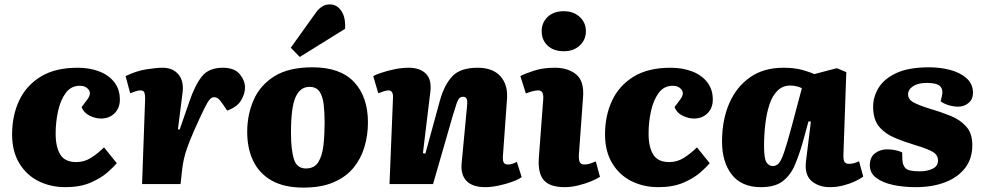

<svg xmlns="http://www.w3.org/2000/svg" viewBox="-20 -837 4474 873"><path d="M333 -529Q387 -529 430.5 -512.5Q474 -496 499.5 -463.5Q525 -431 525 -384Q525 -346 501 -322Q477 -298 439 -298Q414 -298 387.5 -311Q361 -324 351 -350L375 -382Q397 -410 383.5 -428.5Q370 -447 343 -447Q303 -447 279 -414.5Q255 -382 244 -332Q233 -282 233 -229Q233 -169 254 -134.5Q275 -100 327 -100Q364 -100 395.5 -120.5Q427 -141 453 -167L511 -95Q498 -79 468.5 -53Q439 -27 391.5 -6.5Q344 14 277 14Q210 14 155 -13.5Q100 -41 67.5 -95Q35 -149 35 -226Q35 -311 67 -379.5Q99 -448 165 -488.5Q231 -529 333 -529Z M640 -391Q640 -403 637 -414.5Q634 -426 619 -426Q609 -426 597 -422Q585 -418 572 -413L551 -491Q601 -515 646.5 -522Q692 -529 719 -529Q766 -529 791.5 -498.5Q817 -468 810 -415L789 -249L797 -248L841 -375Q866 -449 897.5 -489Q929 -529 993 -529Q1046 -529 1070 -500Q1094 -471 1094 -439Q1094 -411 1076.5 -381Q1059 -351 1013 -334L994 -362Q982 -380 973.5 -387.5Q965 -395 953 -395Q942 -395 932.5 -383.5Q923 -372 907 -339.5Q891 -307 862 -242Q842 -196 831.5 -166Q821 -136 816 -113Q811 -90 808 -65L801 0H626Z M1360 16Q1272 16 1215.5 -16Q1159 -48 1131.5 -105Q1104 -162 1104 -237Q1104 -316 1133.5 -383Q1163 -450 1228 -490.5Q1293 -531 1401 -531Q1527 -531 1590 -464Q1653 -397 1653 -280Q1653 -223 1637.5 -170Q1622 -117 1588 -75Q1554 -33 1497.5 -8.5Q1441 16 1360 16ZM1371 -71Q1410 -71 1428 -101Q1446 -131 1451 -179Q1456 -227 1456 -281Q1456 -327 1451.5 -363.5Q1447 -400 1432.5 -421Q1418 -442 1387 -442Q1345 -442 1324 -395.5Q1303 -349 1303 -233Q1303 -158 1316 -114.5Q1329 -71 1371 -71ZM1418 -782Q1430 -798 1445 -807.5Q1460 -817 1479 -817Q1512 -817 1532 -787.5Q1552 -758 1549 -706L1343 -578L1302 -620Z M2352 -32Q2338 -21 2309 -10.5Q2280 0 2247 7Q2214 14 2187 14Q2128 14 2101 -14.5Q2074 -43 2079 -95L2104 -359Q2106 -381 2101 -389Q2096 -397 2086 -397Q2075 -397 2068.5 -390.5Q2062 -384 2056 -366Q2050 -348 2039 -312L1949 0H1751L1767 -394Q1768 -426 1746 -426Q1738 -426 1727 -422.5Q1716 -419 1700 -413L1677 -491Q1687 -497 1713.5 -506Q1740 -515 1773 -522Q1806 -529 1838 -529Q1889 -529 1916 -502.5Q1943 -476 1937 -422L1903 -141L1914 -138L1980 -379Q2000 -451 2036.5 -490Q2073 -529 2152 -529Q2221 -529 2256 -489.5Q2291 -450 2285 -383L2267 -132Q2265 -110 2269.5 -99.5Q2274 -89 2290 -89Q2301 -89 2312 -93Q2323 -97 2330 -101Z M2443 -695Q2443 -734 2470 -760Q2497 -786 2543 -786Q2588 -786 2616 -760Q2644 -734 2644 -695Q2644 -656 2616 -630Q2588 -604 2544 -604Q2497 -604 2470 -629.5Q2443 -655 2443 -695ZM2450 -386Q2453 -426 2428 -426Q2416 -426 2402.5 -422.5Q2389 -419 2371 -412L2346 -491Q2366 -502 2407.5 -515.5Q2449 -529 2502 -529Q2563 -529 2600 -498.5Q2637 -468 2631 -394L2612 -132Q2611 -112 2616 -100.5Q2621 -89 2637 -89Q2651 -89 2664 -93.5Q2677 -98 2689 -103L2708 -33Q2693 -23 2666 -12Q2639 -1 2607.5 6.5Q2576 14 2548 14Q2480 14 2452.5 -18Q2425 -50 2430 -119Z M3029 -529Q3083 -529 3126.5 -512.5Q3170 -496 3195.5 -463.5Q3221 -431 3221 -384Q3221 -346 3197 -322Q3173 -298 3135 -298Q3110 -298 3083.5 -311Q3057 -324 3047 -350L3071 -382Q3093 -410 3079.5 -428.5Q3066 -447 3039 -447Q2999 -447 2975 -414.5Q2951 -382 2940 -332Q2929 -282 2929 -229Q2929 -169 2950 -134.5Q2971 -100 3023 -100Q3060 -100 3091.5 -120.5Q3123 -141 3149 -167L3207 -95Q3194 -79 3164.5 -53Q3135 -27 3087.5 -6.5Q3040 14 2973 14Q2906 14 2851 -13.5Q2796 -41 2763.5 -95Q2731 -149 2731 -226Q2731 -311 2763 -379.5Q2795 -448 2861 -488.5Q2927 -529 3029 -529Z M3815 -135Q3814 -115 3818.5 -103.5Q3823 -92 3841 -92Q3852 -92 3864.5 -95.5Q3877 -99 3886 -104L3905 -34Q3892 -24 3867.5 -12.5Q3843 -1 3813.5 6.5Q3784 14 3754 14Q3702 14 3669.5 -14.5Q3637 -43 3645 -106L3667 -284L3656 -285L3630 -190Q3614 -134 3594.5 -87.5Q3575 -41 3539.5 -13.5Q3504 14 3440 14Q3352 14 3307.5 -43Q3263 -100 3263 -193Q3263 -292 3296 -367.5Q3329 -443 3391 -486Q3453 -529 3542 -529Q3592 -529 3628 -519Q3664 -509 3682 -500L3785 -527L3828 -509ZM3494 -82Q3509 -82 3520.5 -94Q3532 -106 3545.5 -145.5Q3559 -185 3581 -267L3626 -436Q3619 -440 3604.5 -444Q3590 -448 3573 -448Q3539 -448 3515.5 -425Q3492 -402 3479 -363Q3466 -324 3460 -274.5Q3454 -225 3454 -173Q3454 -116 3465 -99Q3476 -82 3494 -82Z M4161 -58Q4197 -58 4221 -70Q4245 -82 4245 -107Q4245 -132 4222 -146Q4199 -160 4142 -177Q4092 -192 4048 -210.5Q4004 -229 3977 -261.5Q3950 -294 3950 -352Q3950 -397 3975 -438Q4000 -479 4056 -505Q4112 -531 4205 -531Q4255 -531 4300.5 -519Q4346 -507 4375 -481Q4404 -455 4404 -415Q4404 -386 4384 -369Q4364 -352 4337 -352Q4313 -352 4289.5 -360Q4266 -368 4257 -377L4262 -397Q4270 -428 4255.5 -444Q4241 -460 4194 -460Q4154 -460 4131.5 -445Q4109 -430 4109 -408Q4109 -385 4133.5 -371.5Q4158 -358 4210 -342Q4258 -328 4301.5 -310.5Q4345 -293 4373 -262Q4401 -231 4401 -177Q4401 -116 4368.5 -73.5Q4336 -31 4278 -8.5Q4220 14 4143 14Q4089 14 4041.5 4Q3994 -6 3964.5 -28Q3935 -50 3935 -85Q3935 -122 3958.5 -140Q3982 -158 4014 -158Q4035 -158 4054 -153.5Q4073 -149 4082 -144L4083 -111Q4084 -85 4098 -71.5Q4112 -58 4161 -58Z"/></svg>

Font: Literata 12pt ExtraBold
Style: Italic
Weight: 800
Italic angle: -2°
Designer: Latin by Veronika Burian and Jose Scaglione. Greek by Irene Vlachou. Cyrillic by Vera Evstafieva
Foundry: TypeTogether
Version: Version 3.002